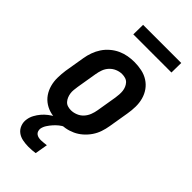

<svg xmlns="http://www.w3.org/2000/svg" viewBox="-284 -777 1068 1068"><g transform="rotate(45 250.0 -242.5)"><path d="M206 8Q176 8 147.5 2Q119 -4 95.5 -19Q72 -34 56.5 -56.5Q41 -79 33.5 -106.5Q26 -134 26.5 -163.5Q27 -193 31 -222L51 -342Q55 -367 64 -392Q73 -417 87.5 -439Q102 -461 123 -479Q144 -497 168 -508Q192 -519 217 -523.5Q242 -528 267 -528Q297 -528 325.5 -522Q354 -516 377.5 -501Q401 -486 417 -463.5Q433 -441 440.5 -413.5Q448 -386 447.5 -356.5Q447 -327 442 -298L422 -178Q418 -153 409.5 -128Q401 -103 386 -81Q371 -59 350.5 -41Q330 -23 306 -12Q282 -1 256.5 3.5Q231 8 206 8ZM207 -88Q226 -88 246 -96Q266 -104 280 -119.5Q294 -135 301.5 -154.5Q309 -174 312 -193L332 -313Q334 -327 335 -341Q336 -355 334.5 -368Q333 -381 328 -393Q323 -405 314.5 -414.5Q306 -424 293 -428Q280 -432 266 -432Q247 -432 227.5 -424Q208 -416 193.5 -400.5Q179 -385 172 -365.5Q165 -346 162 -327L142 -207Q140 -193 138.5 -179Q137 -165 139 -152Q141 -139 146 -127Q151 -115 159.5 -105.5Q168 -96 180.5 -92Q193 -88 207 -88ZM184 223Q161 223 138 218.5Q115 214 98 201Q81 188 73 166.5Q65 145 69 122Q72 102 82 83.5Q92 65 105.5 49Q119 33 136 20Q153 7 171 -3L180 -8H251L250 0Q233 8 219.5 19Q206 30 194 43.5Q182 57 172 72.5Q162 88 159 105Q158 114 161 123.5Q164 133 171.5 138.5Q179 144 188 146Q197 148 207 148Q217 148 228.5 146.5Q240 145 250 144L237 219Q224 221 211 222Q198 223 184 223ZM154 -632 155 -708H455L454 -632Z"/></g></svg>

Font: Iosevka Curly
Style: Bold Italic
Weight: 700
Italic angle: -9°
Monospace: yes
Designer: Belleve Invis
Foundry: Belleve Invis
Version: Version 22.1.2; ttfautohint (v1.8.4)